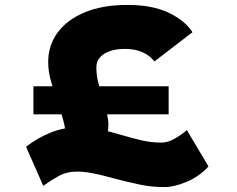

<svg xmlns="http://www.w3.org/2000/svg" viewBox="-20 -740 963 781"><path d="M263 -53 174 -74Q193 -85 209.5 -104.5Q226 -124 236.5 -147.5Q247 -171 247 -192Q247 -211 241 -236Q235 -261 227 -286Q219 -311 212.5 -329Q206 -347 205 -351Q197 -378 190 -400.5Q183 -423 179.5 -444.5Q176 -466 176 -487Q176 -556 215 -608.5Q254 -661 326.5 -690.5Q399 -720 498 -720Q600 -720 666.5 -688Q733 -656 763 -609L608 -490Q595 -507 576.5 -518.5Q558 -530 536 -535.5Q514 -541 488 -541Q452 -541 426.5 -532Q401 -523 386.5 -506.5Q372 -490 372 -466Q372 -436 378 -411.5Q384 -387 394 -354Q408 -313 414.5 -282.5Q421 -252 421 -232Q421 -194 403 -163Q385 -132 349.5 -105.5Q314 -79 263 -53ZM650 21Q597 21 549.5 11Q502 1 460 -10Q431 -18 403 -25Q375 -32 347.5 -37Q320 -42 292 -42Q251 -42 217 -23Q183 -4 156 16L86 -143Q132 -179 187 -201Q242 -223 306 -223Q352 -223 394.5 -212.5Q437 -202 481 -189Q518 -178 556.5 -169Q595 -160 638 -160Q662 -160 690.5 -176Q719 -192 740 -211L828 -63Q791 -22 739.5 -0.5Q688 21 650 21ZM116 -275V-389H666V-275Z"/></svg>

Font: Lexend Tera Black
Style: Regular
Weight: 900
Version: Version 1.007